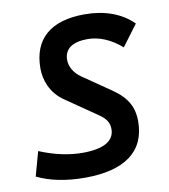

<svg xmlns="http://www.w3.org/2000/svg" viewBox="-81 -772 747 850"><g transform="rotate(-10 293.0 -346.5)"><path d="M232.4 9.8C413.1 9.8 507.8 -60.5 507.8 -196.3C507.8 -256.3 484.9 -303.7 420.9 -347.7L294.4 -434.6C261.2 -457.5 245.1 -488.3 245.1 -517.6C245.1 -566.9 281.7 -592.8 350.1 -592.8C401.9 -592.8 454.1 -570.8 502 -528.8L572.8 -623.5C520.5 -675.8 445.8 -703.1 356 -703.1C203.6 -703.1 122.1 -633.8 122.1 -500.5C122.1 -448.2 143.6 -388.2 200.2 -349.1L341.3 -252C372.6 -230.5 385.3 -211.4 385.3 -182.1C385.3 -128.4 335.9 -100.6 241.7 -100.6C181.2 -100.6 115.2 -114.7 48.8 -142.6L18.6 -33.2C76.2 -4.9 149.4 9.8 232.4 9.8Z"/></g></svg>

Font: Cascadia Mono PL SemiBold
Style: Italic
Weight: 600
Italic angle: -10°
Monospace: yes
Designer: Aaron Bell
Foundry: Saja Typeworks
Version: Version 2404.023